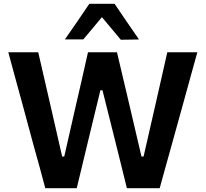

<svg xmlns="http://www.w3.org/2000/svg" viewBox="-20 -987 1078 1007"><path d="M217.5 0Q203 -53 187 -113.5Q170.5 -173.5 156 -225L95.5 -449Q79 -508.5 59.8 -579.2Q40.5 -650 23.5 -713H180.5Q196.5 -644 214 -567.5Q231.5 -491 247.5 -422L306 -166H317L376 -425.5Q391.5 -492 409 -568.8Q426.5 -645.5 441.5 -713H593.5Q610 -644 627.5 -569Q645 -494 661.5 -424.5L722 -166H733L792.5 -426Q807.5 -493 825 -569.5Q842.5 -645.5 857.5 -713H1015Q997.5 -649.5 978 -579.5Q958.5 -509.5 942.5 -450.5L880 -225Q865 -172 848.5 -112Q832 -51.5 817.5 0H645.5Q629.5 -64.5 612 -135.5Q594 -206.5 578.5 -270L517.5 -513.5H506.5L447.5 -270Q432.5 -206.5 415 -134.8Q397.5 -63 382.5 0ZM613.5 -778.5Q589 -808 564.5 -837.5Q539.5 -867 514.5 -897Q490 -867.5 465.8 -838.5Q441.5 -809.5 417 -780.5H320.5Q352.5 -826.5 384.5 -873Q416 -919.5 448.5 -967H581Q613 -919.5 645 -872.8Q677 -826 709 -780Z"/></svg>

Font: Heraclito SemiBold
Style: Regular
Weight: 600
Designer: Kostas Bartsokas (font) & Cristiano Sobral (main changes)
Foundry: Kostas Bartsokas (font) & Cristiano Sobral (main changes)
Version: Version 1.00;July 8, 2020;FontCreator 13.0.0.2655 64-bit